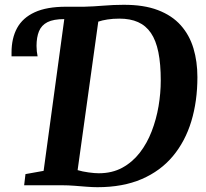

<svg xmlns="http://www.w3.org/2000/svg" viewBox="-20 -771 856 799"><path d="M385.5 8Q365 8 340 6Q315 4 289.2 2Q263.5 0 240.5 0H80.5L86 -46.5L161.5 -60L247.5 -691.5L234 -717.5L254.5 -743H330Q369 -744 410.8 -747.5Q452.5 -751 493.5 -751Q578 -751.5 637 -729Q696 -706.5 732.2 -665.8Q768.5 -625 785 -570Q801.5 -515 801.5 -450Q801.5 -350 776.2 -266.5Q751 -183 699.5 -121.2Q648 -59.5 569.8 -25.8Q491.5 8 385.5 8ZM391 -50Q446.5 -50 488.8 -73Q531 -96 561.5 -135.2Q592 -174.5 611.2 -224.5Q630.5 -274.5 639.8 -329Q649 -383.5 649 -436Q649 -505 639 -554Q629 -603 608 -633.8Q587 -664.5 554.5 -679Q522 -693.5 477 -693.5Q450 -693.5 427.5 -690Q405 -686.5 389 -681L303 -63Q323 -57 348.5 -53.5Q374 -50 391 -50ZM28 -536.5Q28 -541 28 -544.5Q28 -548 28 -552.5Q28 -612 51.2 -654.5Q74.5 -697 124.5 -720Q174.5 -743 254.5 -743L247.5 -691.5Q202.5 -691.5 177.5 -678.8Q152.5 -666 142.2 -640.8Q132 -615.5 132 -580Q132 -568.5 133.2 -557.5Q134.5 -546.5 136.5 -536.5Z"/></svg>

Font: Merriweather
Style: Bold Italic
Weight: 700
Italic angle: -7.8°
Version: Version 2.101